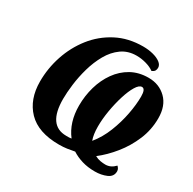

<svg xmlns="http://www.w3.org/2000/svg" viewBox="-166 -897 1117 1110"><g transform="rotate(30 392.0 -342.0)"><path d="M601 41Q554 41 515.5 29.5Q477 18 446 -2Q421 3 397 6.5Q373 10 344 10Q205 10 136 -61.5Q67 -133 67 -252Q67 -340 95 -424Q123 -508 176.5 -576Q230 -644 307.5 -684.5Q385 -725 483 -725Q519 -725 550 -717Q581 -709 600 -694.5Q619 -680 619 -661Q619 -650 614.5 -641.5Q610 -633 595 -626Q573 -642 541 -651Q509 -660 477 -660Q420 -660 378 -630Q336 -600 308 -550.5Q280 -501 263.5 -443Q247 -385 240 -329Q233 -273 233 -231Q233 -55 355 -55Q362 -55 371 -55Q380 -55 390 -57Q332 -132 332 -244Q332 -309 349.5 -370Q367 -431 401.5 -479.5Q436 -528 486 -556Q536 -584 601 -584Q672 -584 719 -538Q766 -492 766 -409Q766 -332 737 -263Q708 -194 662 -137Q616 -80 564 -40Q582 -30 600.5 -27Q619 -24 634 -24Q670 -24 698 -54Q703 -50 708 -42Q713 -34 713 -24Q713 11 678.5 26Q644 41 601 41ZM500 -105Q541 -155 566.5 -219.5Q592 -284 604.5 -349.5Q617 -415 617 -468Q617 -519 594 -519Q575 -519 556 -487.5Q537 -456 521.5 -406Q506 -356 496.5 -300Q487 -244 487 -194Q487 -140 500 -105Z"/></g></svg>

Font: Noto Serif Condensed ExtraBold
Style: Italic
Weight: 800
Width: 3
Italic angle: -12°
Designer: Monotype Design Team
Foundry: Monotype Imaging Inc.
Version: Version 2.014; ttfautohint (v1.8.4.7-5d5b)